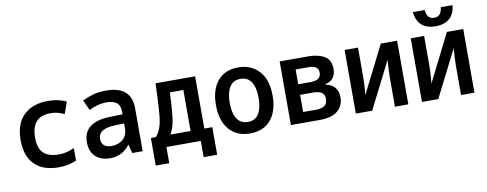

<svg xmlns="http://www.w3.org/2000/svg" viewBox="-71 -1114 4083 1610"><g transform="rotate(-10 1970.5 -308.5)"><path d="M342 11Q209 11 137.5 -61Q66 -133 66 -267Q66 -409 142 -481Q218 -553 346 -553Q394 -553 433.5 -544.5Q473 -536 504 -520L468 -420Q435 -435 409 -441.5Q383 -448 352 -448Q189 -448 189 -268Q189 -177 232 -136Q275 -95 363 -95Q429 -95 494 -126V-20Q463 -5 425 3Q387 11 342 11Z M781 11Q702 11 656 -32.5Q610 -76 610 -154Q610 -242 668.5 -285Q727 -328 835 -331L945 -334V-357Q945 -411 915 -433.5Q885 -456 831 -456Q754 -456 681 -417L640 -505Q685 -527 733 -540.5Q781 -554 842 -554Q1058 -554 1058 -366V0H969L951 -72H947Q912 -27 870 -8Q828 11 781 11ZM810 -88Q845 -88 876 -101.5Q907 -115 926 -143Q945 -171 945 -214V-256L868 -254Q793 -251 758.5 -228.5Q724 -206 724 -162Q724 -123 748 -105.5Q772 -88 810 -88Z M1145 138V-97H1188Q1215 -130 1229.5 -172Q1244 -214 1249 -275Q1252 -306 1254 -342.5Q1256 -379 1258.5 -427Q1261 -475 1263 -542H1600V-97H1668V138H1553V0H1260V138ZM1358 -278Q1353 -215 1341 -170.5Q1329 -126 1311 -97H1483V-446H1368Q1366 -397 1363.5 -354Q1361 -311 1358 -278Z M1972 10Q1858 10 1794 -65.5Q1730 -141 1730 -274Q1730 -405 1792.5 -479Q1855 -553 1968 -553Q2077 -553 2144.5 -480Q2212 -407 2212 -269Q2212 -139 2149.5 -64.5Q2087 10 1972 10ZM1971 -88Q2033 -88 2063 -136.5Q2093 -185 2093 -272Q2093 -359 2062.5 -407Q2032 -455 1970 -455Q1908 -455 1877.5 -406.5Q1847 -358 1847 -272Q1847 -185 1878 -136.5Q1909 -88 1971 -88Z M2320 0V-542H2565Q2648 -542 2701 -510Q2754 -478 2754 -402Q2754 -307 2664 -287V-283Q2712 -276 2741 -243.5Q2770 -211 2770 -159Q2770 -86 2720 -43Q2670 0 2567 0ZM2440 -326H2541Q2587 -326 2610.5 -341.5Q2634 -357 2634 -392Q2634 -452 2550 -452H2440ZM2440 -90H2551Q2595 -90 2621.5 -107Q2648 -124 2648 -165Q2648 -204 2622.5 -220Q2597 -236 2548 -236H2440Z M2873 0V-542H2987V-285Q2987 -265 2985.5 -235.5Q2984 -206 2982 -179Q2980 -152 2978 -138L3181 -542H3320V0H3206V-251Q3206 -274 3207.5 -302Q3209 -330 3210.5 -356.5Q3212 -383 3214 -399L3012 0Z M3436 0V-542H3550V-285Q3550 -265 3548.5 -235.5Q3547 -206 3545 -179Q3543 -152 3541 -138L3744 -542H3883V0H3769V-251Q3769 -274 3770.5 -302Q3772 -330 3773.5 -356.5Q3775 -383 3777 -399L3575 0ZM3660 -605Q3583 -605 3540.5 -644Q3498 -683 3492 -755H3592Q3599 -677 3660 -677Q3722 -677 3729 -755H3829Q3823 -683 3780 -644Q3737 -605 3660 -605Z"/></g></svg>

Font: Noto Sans Mono SemiCondensed SemiBold
Style: Regular
Weight: 600
Width: 4
Designer: Monotype Design Team
Foundry: Monotype Imaging Inc.
Version: Version 2.014; ttfautohint (v1.8.4.7-5d5b)